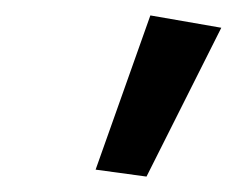

<svg xmlns="http://www.w3.org/2000/svg" viewBox="-20 -731 307 249"><path d="M104 -511 175 -711 267 -695 170 -502Z"/></svg>

Font: Ysabeau Semibold
Style: Italic
Weight: 600
Italic angle: -12°
Designer: Christian Thalmann (Catharsis Fonts)
Version: Version 0.003